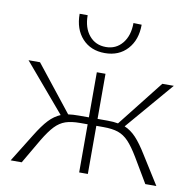

<svg xmlns="http://www.w3.org/2000/svg" viewBox="-79 -792 883 872"><g transform="rotate(10 362.0 -355.5)"><path d="M219 -710H256Q256 -652 285 -617Q314 -582 362 -582Q409 -582 438 -617.5Q467 -653 467 -711L505 -710Q505 -640 466 -597Q427 -554 362 -554Q297 -554 258 -596.5Q219 -639 219 -710ZM698 0H647L580 -113Q553 -158 531 -181Q509 -204 482.5 -213Q456 -222 415 -222H382V0H342V-222H308Q267 -222 240.5 -213Q214 -204 192 -181Q170 -158 143 -113L77 0H26L106 -129Q136 -178 160.5 -204Q185 -230 214 -242L27 -462H80L247 -251Q268 -254 296 -254H342V-462H382V-254H427Q457 -254 477 -250L644 -462H697L509 -242Q538 -230 562.5 -204Q587 -178 617 -129Z"/></g></svg>

Font: Ysabeau SC Light
Style: Regular
Weight: 300
Designer: Christian Thalmann (Catharsis Fonts)
Version: Version 0.003